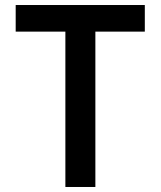

<svg xmlns="http://www.w3.org/2000/svg" viewBox="-20 -745 640 765"><path d="M240.5 -619H42.5V-725H557V-619H360V0H240.5Z"/></svg>

Font: JuliaMono SemiBold
Style: Regular
Weight: 600
Monospace: yes
Designer: cormullion
Foundry: corm
Version: Version 0.055; ttfautohint (v1.8.4)